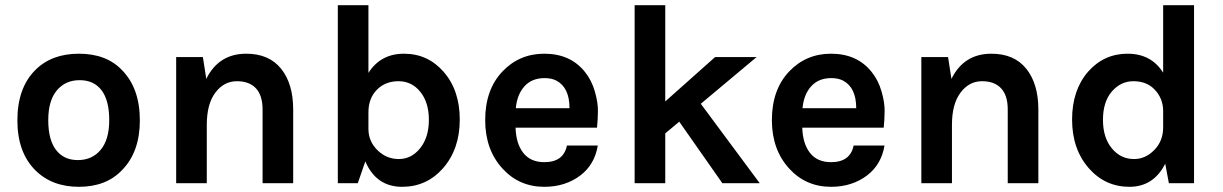

<svg xmlns="http://www.w3.org/2000/svg" viewBox="-20 -706 4715 740"><path d="M284 -499Q390 -499 450 -436Q519 -366 519 -242Q519 -120 450 -50Q389 14 284 14Q180 14 116 -50Q47 -119 47 -242Q47 -367 116 -436Q179 -499 284 -499ZM280 -89Q335 -89 368 -128.5Q401 -168 401 -243Q401 -319 371.5 -358Q342 -397 287 -397Q232 -397 199 -357.5Q166 -318 166 -243Q166 -167 196 -128Q226 -89 280 -89Z M659 -486H762L775 -402Q823 -499 929 -499Q1017 -499 1063.5 -441Q1110 -383 1110 -284V0H992V-284Q992 -338 966.5 -365.5Q941 -393 893 -393Q843 -393 810 -349Q777 -305 777 -225V0H659Z M1687 -57Q1624 14 1530 14Q1430 14 1388 -84L1359 0H1282V-686H1400V-425Q1447 -499 1537 -499Q1629 -499 1690 -429Q1752 -358 1752 -245Q1752 -131 1687 -57ZM1400 -273V-209Q1400 -160 1437 -125Q1471 -93 1517 -93Q1566 -93 1599.5 -135Q1633 -177 1633 -244Q1633 -311 1600 -352Q1567 -393 1516 -393Q1465 -393 1432.5 -360Q1400 -327 1400 -273Z M2281 -214H1967Q1969 -152 1997 -116.5Q2025 -81 2078 -81Q2152 -81 2165 -145H2284Q2272 -72 2217 -30Q2159 14 2078 14Q1981 14 1917 -56Q1850 -129 1850 -243Q1850 -361 1917 -431Q1982 -499 2078 -499Q2179 -499 2235 -428Q2260 -397 2272.5 -354Q2285 -311 2284.5 -277Q2284 -243 2281 -214ZM2079 -405Q2030 -405 2001.5 -373.5Q1973 -342 1968 -289H2175Q2175 -368 2125 -395Q2106 -405 2079 -405Z M2908 0H2764L2598 -237L2544 -192V0H2426V-686H2544V-315L2736 -486H2896L2681 -306Z M3386 -214H3072Q3074 -152 3102 -116.5Q3130 -81 3183 -81Q3257 -81 3270 -145H3389Q3377 -72 3322 -30Q3264 14 3183 14Q3086 14 3022 -56Q2955 -129 2955 -243Q2955 -361 3022 -431Q3087 -499 3183 -499Q3284 -499 3340 -428Q3365 -397 3377.5 -354Q3390 -311 3389.5 -277Q3389 -243 3386 -214ZM3184 -405Q3135 -405 3106.5 -373.5Q3078 -342 3073 -289H3280Q3280 -368 3230 -395Q3211 -405 3184 -405Z M3531 -486H3634L3647 -402Q3695 -499 3801 -499Q3889 -499 3935.5 -441Q3982 -383 3982 -284V0H3864V-284Q3864 -338 3838.5 -365.5Q3813 -393 3765 -393Q3715 -393 3682 -349Q3649 -305 3649 -225V0H3531Z M4582 0H4485L4471 -75Q4426 14 4333 14Q4240 14 4177 -57Q4112 -131 4112 -245Q4112 -359 4174 -430Q4235 -499 4326 -499Q4417 -499 4463 -426V-686H4582ZM4351 -93Q4394 -93 4428 -127Q4463 -162 4463 -215V-278Q4463 -328 4428 -363Q4398 -393 4348 -393Q4299 -393 4264 -352Q4231 -312 4231 -244Q4231 -176 4265 -134.5Q4299 -93 4351 -93Z"/></svg>

Font: Karla Neue
Style: Bold
Weight: 700
Designer: Jonathan Pinhorn
Foundry: PYRS Fontlab Ltd. / Made with FontLab
Version: Version 1.000;PS 001.001;hotconv 1.0.56